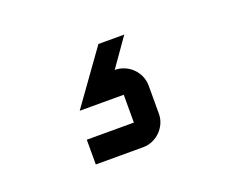

<svg xmlns="http://www.w3.org/2000/svg" viewBox="-60 -134 620 494"><g transform="rotate(-20 250.0 112.5)"><path d="M138.2 112.8 242.2 -32.2H313L258.8 44.9Q272.9 44.9 285.4 50.3Q297.9 55.7 307.1 64.9Q316.4 74.2 321.8 86.7Q327.1 99.1 327.1 112.8V189Q327.1 203.1 321.8 215.3Q316.4 227.5 307.1 236.8Q297.9 246.1 285.4 251.5Q272.9 256.8 258.8 256.8H129.9V189H258.8V112.8Z"/></g></svg>

Font: Aldrich
Style: Regular
Weight: 400
Designer: Matthew Desmond
Foundry: Matthew Desmond
Version: Version 1.001 2011